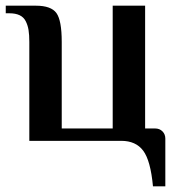

<svg xmlns="http://www.w3.org/2000/svg" viewBox="-20 -490 609 668"><path d="M512.2 158.2Q503.9 68.8 478.3 34.4Q452.6 0 401.9 0H82V-344.2Q82 -369.1 79.3 -385.5Q76.7 -401.9 69.6 -416Q62.5 -430.2 48.3 -437Q34.2 -443.8 12.2 -443.8H0V-470.2H105Q157.7 -470.2 176.3 -444.6Q194.8 -418.9 194.8 -344.2V-43H372.1V-470.2H484.9V-43H520Q535.2 -43 545.2 -33Q555.2 -22.9 555.2 -7.8V158.2Z"/></svg>

Font: El Messiri SemiBold
Style: Regular
Weight: 600
Designer: Mohamed Gaber
Foundry: Kief Type Foundry
Version: Version 2.007;PS 002.007;hotconv 1.0.88;makeotf.lib2.5.64775